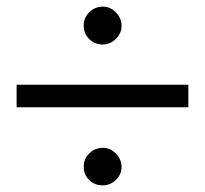

<svg xmlns="http://www.w3.org/2000/svg" viewBox="-20 -548 617 578"><path d="M547 -225H30V-293H547ZM289 10Q265 10 248.5 -6Q232 -22 232 -46Q232 -70 249 -86.5Q266 -103 290 -103Q312 -103 329 -85.5Q346 -68 346 -45Q346 -23 329 -6.5Q312 10 289 10ZM289 -414Q265 -414 248.5 -430.5Q232 -447 232 -471Q232 -495 249 -511.5Q266 -528 290 -528Q312 -528 329 -510.5Q346 -493 346 -470Q346 -448 329 -431Q312 -414 289 -414Z"/></svg>

Font: STIX Two Text
Style: Regular
Weight: 400
Designer: Ross Mills, John Hudson & Paul Hanslow, Tiro Typeworks Ltd; with prior portions MicroPress Inc., and Coen Hoffman.
Foundry: Tiro Typeworks Ltd
Version: Version 2.13 b171